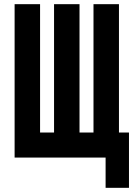

<svg xmlns="http://www.w3.org/2000/svg" viewBox="-20 -755 640 920"><path d="M486 145V0H50V-735H172V-120H239V-735H361V-120H428V-735H550V-120H598V145Z"/></svg>

Font: Iosevka Heavy Extended
Style: Regular
Weight: 900
Width: 7
Monospace: yes
Designer: Belleve Invis
Foundry: Belleve Invis
Version: Version 32.5.0; ttfautohint (v1.8.4)